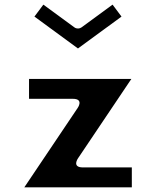

<svg xmlns="http://www.w3.org/2000/svg" viewBox="-20 -825 670 820"><path d="M165.2 -805.2 127.1 -754.2 313 -618 498.9 -754.2 460.8 -805.2 327.8 -707.8C319.8 -702 307.2 -701.3 298.2 -707.8ZM541.1 -488H104V-403H291C339.5 -403 311.8 -364.1 311.8 -364.1L83.9 -25H543V-110H334C285.5 -110 313.2 -148.9 313.2 -148.9Z"/></svg>

Font: Hussar Ekologiczny
Style: Regular
Weight: 400
Foundry: Cannot Into Space Fonts
Version: Version 0.97